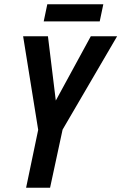

<svg xmlns="http://www.w3.org/2000/svg" viewBox="-20 -885 572 905"><path d="M103 0 160 -273 89 -714H206L243 -411L408 -714H532L275 -274L216 0ZM186 -784 203 -865H467L450 -784Z"/></svg>

Font: Noto Sans Condensed SemiBold
Style: Italic
Weight: 600
Width: 3
Italic angle: -12°
Designer: Monotype Design Team
Foundry: Monotype Imaging Inc.
Version: Version 2.013; ttfautohint (v1.8.4.7-5d5b)